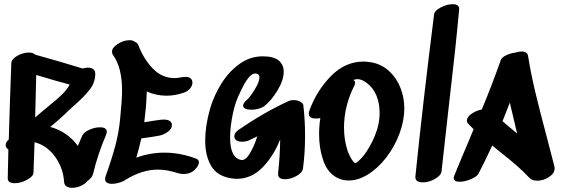

<svg xmlns="http://www.w3.org/2000/svg" viewBox="-20 -898 2686 917"><path d="M212 -391Q251 -422 275.5 -446Q300 -470 313 -494Q259 -508 153 -540L148 -337Q178 -362 183 -367ZM457 -290Q490 -290 490 -269Q490 -263 487 -255Q446 -159 425 -69Q420 -49 396 -32Q386 -19 365.5 -10Q345 -1 325 -1Q308 -1 297.5 -8Q287 -15 286 -30Q282 -95 243.5 -149Q205 -203 145 -219L140 -74Q139 -55 108.5 -39Q78 -23 50 -23Q35 -23 26 -28.5Q17 -34 17 -46L20 -184Q7 -193 7 -205Q7 -219 22 -232Q27 -414 34 -595Q35 -616 62.5 -631.5Q90 -647 118 -647Q139 -647 148 -637Q257 -607 374 -571Q392 -575 399 -575Q416 -575 425.5 -567.5Q435 -560 435 -545Q435 -504 408 -469.5Q381 -435 333 -393L313 -375Q265 -328 220 -292Q302 -269 352 -201Q356 -211 373 -251Q381 -267 407 -278.5Q433 -290 457 -290Z M930 -123Q930 -107 911 -88Q890 -67 857 -67Q841 -67 830 -71Q777 -88 734 -88Q659 -88 581 -40Q568 -31 549.5 -25.5Q531 -20 515 -20Q500 -20 491 -25.5Q482 -31 482 -43Q482 -50 484 -55Q513 -136 530.5 -201Q548 -266 554 -333Q563 -423 563 -465Q563 -576 520 -635Q515 -641 515 -651Q515 -671 543 -688.5Q571 -706 598 -706Q616 -706 624 -698Q637 -693 641 -682Q666 -616 710 -570.5Q754 -525 814 -525Q825 -525 847 -529Q861 -531 865 -531Q882 -531 890.5 -523.5Q899 -516 899 -503Q899 -489 887.5 -475Q876 -461 857 -455Q816 -441 775 -441Q726 -441 681 -461Q679 -405 676 -377L669 -314Q708 -321 747 -326L761 -327Q801 -327 801 -300Q801 -282 781 -268Q761 -254 740 -250Q709 -244 655 -237Q644 -188 631 -145Q697 -169 765 -169Q840 -169 915 -141Q930 -136 930 -123Z M1430 -384Q1437 -321 1437 -248Q1437 -167 1427 -93Q1424 -73 1396 -57.5Q1368 -42 1341 -42Q1325 -42 1316 -48.5Q1307 -55 1308 -69Q1318 -161 1318 -232Q1287 -153 1234 -98.5Q1181 -44 1111 -44Q1096 -44 1081 -47Q1016 -58 988 -106.5Q960 -155 960 -226Q960 -296 983 -378Q1001 -440 1036.5 -497.5Q1072 -555 1123 -592Q1174 -629 1235 -629Q1287 -629 1311 -609Q1335 -589 1335 -556Q1335 -515 1305 -465.5Q1275 -416 1241 -390Q1231 -383 1214 -378.5Q1197 -374 1181 -374Q1163 -374 1152 -379Q1141 -384 1141 -393Q1141 -406 1161 -423Q1174 -434 1196.5 -470.5Q1219 -507 1219 -528Q1219 -547 1198 -547Q1168 -547 1127 -457Q1104 -412 1093 -359Q1079 -295 1079 -241Q1079 -144 1132 -134Q1153 -131 1173.5 -165.5Q1194 -200 1209 -247Q1196 -240 1170 -228Q1154 -221 1135 -221Q1115 -221 1105 -231Q1099 -239 1099 -246Q1099 -255 1104.5 -263.5Q1110 -272 1118 -277Q1245 -364 1360 -416Q1369 -420 1382 -420Q1402 -420 1417 -410.5Q1432 -401 1429 -387Q1430 -386 1430 -384Z M1793 -360Q1793 -405 1777.5 -442.5Q1762 -480 1729 -504Q1707 -520 1687 -520Q1679 -520 1667 -516Q1676 -512 1676 -502Q1676 -496 1672 -488Q1649 -444 1636 -392.5Q1623 -341 1623 -289Q1623 -229 1641 -175Q1653 -145 1666 -128Q1672 -121 1678 -118Q1707 -138 1730.5 -174Q1754 -210 1770 -249Q1793 -303 1793 -360ZM1911 -381Q1911 -322 1888 -260Q1865 -198 1825 -146Q1785 -94 1736 -64Q1690 -36 1646 -36Q1602 -36 1569 -63Q1536 -90 1521 -141Q1504 -193 1504 -258Q1504 -297 1510 -334Q1503 -332 1489 -332Q1455 -332 1455 -355Q1455 -363 1457 -368Q1491 -463 1559.5 -533.5Q1628 -604 1717 -604Q1730 -604 1756 -600Q1805 -590 1840 -557Q1875 -524 1893 -477.5Q1911 -431 1911 -381Z M2142 -878Q2174 -878 2173 -854Q2157 -675 2120 -360Q2096 -145 2089 -81Q2087 -60 2057.5 -43.5Q2028 -27 2000 -27Q1961 -27 1964 -56Q1999 -400 2053 -828Q2055 -847 2085 -862.5Q2115 -878 2142 -878Z M2388 -339 2380 -319 2450 -260 2443 -289Q2436 -317 2415 -408ZM2590 -249Q2619 -139 2628 -103Q2629 -100 2629 -94Q2629 -70 2602 -52.5Q2575 -35 2546 -35Q2522 -35 2509 -48Q2480 -79 2448 -107Q2416 -135 2364 -176L2331 -203Q2289 -113 2266 -70Q2259 -55 2229.5 -42.5Q2200 -30 2175 -30Q2147 -30 2147 -48Q2147 -53 2150 -60Q2180 -134 2221 -230L2242 -281Q2217 -306 2217 -306Q2210 -313 2210 -322Q2210 -339 2232 -354.5Q2254 -370 2281 -375Q2329 -490 2371 -609Q2375 -623 2396.5 -633.5Q2418 -644 2442 -647Q2459 -652 2471 -652Q2499 -652 2502 -631Q2516 -544 2537.5 -454.5Q2559 -365 2590 -249Z"/></svg>

Font: Sedgwick Ave Display
Style: Regular
Weight: 400
Designer: Kevin Burke, Pedro Vergani
Foundry: Google, Inc.
Version: Version 1.000